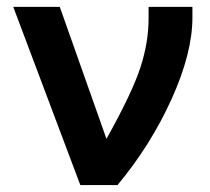

<svg xmlns="http://www.w3.org/2000/svg" viewBox="-20 -532 604 552"><path d="M151.9 -512.2 286.1 -132.8Q360.4 -266.1 383.8 -338.4Q407.2 -410.6 407.2 -479V-512.2H533.2V-481.9Q533.2 -379.4 473.1 -246.8Q413.1 -114.3 317.9 0H210.9L18.1 -512.2Z"/></svg>

Font: Clear Sans
Style: Bold
Weight: 700
Foundry: Intel Corporation
Version: Version 1.00